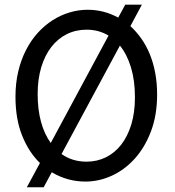

<svg xmlns="http://www.w3.org/2000/svg" viewBox="-20 -767 753 824"><path d="M141.6 -363.8Q141.6 -296.9 156 -244.1Q170.4 -191.4 197.8 -153.3L445.8 -614.3Q403.8 -639.6 351.6 -639.6Q305.2 -639.6 266.6 -620.4Q228 -601.1 200.2 -565.2Q172.4 -529.3 157 -478.3Q141.6 -427.2 141.6 -363.8ZM559.1 -349.1Q559.1 -421.4 542.2 -477.3Q525.4 -533.2 494.6 -571.3L244.1 -106Q290 -73.2 351.6 -73.2Q396.5 -73.2 434.6 -92Q472.7 -110.8 500.2 -146.2Q527.8 -181.6 543.5 -232.9Q559.1 -284.2 559.1 -349.1ZM588.9 -747.1 539.6 -654.8Q564.9 -631.8 586.2 -601.8Q607.4 -571.8 622.6 -535.2Q637.7 -498.5 646 -454.8Q654.3 -411.1 654.3 -361.3Q654.3 -273.4 628.2 -204.1Q602.1 -134.8 558.8 -86.7Q515.6 -38.6 460.4 -13.2Q405.3 12.2 346.7 12.2Q269 12.2 202.1 -27.8L167.5 36.6H95.2L151.4 -67.4Q103.5 -113.8 75 -185.1Q46.4 -256.3 46.4 -351.6Q46.4 -410.2 58.3 -460.4Q70.3 -510.7 91.6 -552.2Q112.8 -593.8 142.1 -626Q171.4 -658.2 205.8 -680.2Q240.2 -702.1 278.6 -713.6Q316.9 -725.1 356.4 -725.1Q391.1 -725.1 424.1 -716.6Q457 -708 487.3 -691.4L517.6 -747.1Z"/></svg>

Font: Andika
Style: Regular
Weight: 400
Designer: Victor Gaultney, Annie Olsen, Julie Remington, Don Collingsworth, Eric Hays
Foundry: SIL International
Version: Version 1.001